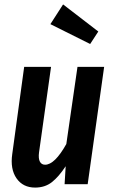

<svg xmlns="http://www.w3.org/2000/svg" viewBox="-20 -830 508 865"><path d="M264.2 -810.1 422.9 -688 386.2 -631.8 207 -721.2ZM138.2 15.1Q83.5 15.1 54.4 -26.6Q25.4 -68.4 35.2 -136.2L88.9 -528.8H210L155.8 -143.1Q152.3 -115.7 159.7 -101.8Q167 -87.9 183.1 -87.9Q226.6 -87.9 278.8 -181.2L329.1 -528.8H449.2L375 0H271L275.9 -81.1Q245.1 -34.2 213.9 -9.5Q182.6 15.1 138.2 15.1Z"/></svg>

Font: Fira Sans Compressed Medium
Style: Italic
Weight: 500
Width: 3
Italic angle: -8°
Designer: Carrois Corporate & Edenspiekermann AG
Foundry: Carrois Corporate GbR & Edenspiekermann AG
Version: Version 4.203;PS 004.203;hotconv 1.0.88;makeotf.lib2.5.64775